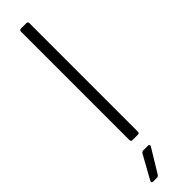

<svg xmlns="http://www.w3.org/2000/svg" viewBox="-311 -679 852 852"><g transform="rotate(-45 115.0 -252.5)"><path d="M92 -700H125Q135 -700 135 -690V-10Q135 0 125 0H92Q82 0 82 -10V-690Q82 -700 92 -700ZM93 66H122Q128 66 130 69.5Q132 73 129 78L62 188Q57 195 50 195H27Q21 195 19 191.5Q17 188 20 183L81 73Q86 66 93 66Z"/></g></svg>

Font: Barlow Light
Style: Regular
Weight: 300
Designer: Jeremy Tribby
Foundry: Tribby Type
Version: Version 1.422